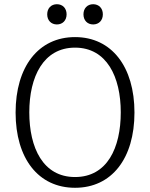

<svg xmlns="http://www.w3.org/2000/svg" viewBox="-20 -879 712 911"><path d="M54 -345C54 -127 162 12 336 12C510 12 618 -127 618 -345C618 -562 510 -703 336 -703C162 -703 54 -562 54 -345ZM336 -653C486 -653 553 -515 553 -346C553 -178 489 -39 336 -39C184 -39 119 -178 119 -346C119 -515 186 -653 336 -653ZM376 -811C376 -782 395 -763 422 -763C449 -763 468 -782 468 -811C468 -840 449 -859 422 -859C395 -859 376 -840 376 -811ZM250 -763C277 -763 296 -782 296 -811C296 -840 277 -859 250 -859C223 -859 204 -840 204 -811C204 -782 223 -763 250 -763Z"/></svg>

Font: Repo Light
Style: Regular
Weight: 300
Designer: Stefan Peev
Foundry: Context Ltd
Version: Version 001.502